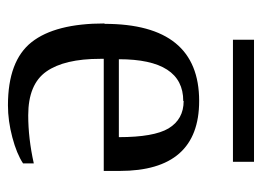

<svg xmlns="http://www.w3.org/2000/svg" viewBox="-108 -541 659 483"><g transform="rotate(90 221.5 -299.5)"><path d="M39 -233H40Q40 -471 234 -471Q410 -471 410 -271V-231H128V-222Q128 -132 160 -86.5Q192 -41 270 -41Q328 -41 391 -55V-28Q367 -12 325.5 -1Q284 10 245 10Q133 10 86 -49.5Q39 -109 39 -233ZM234 -432V-431Q129 -431 129 -269H325Q325 -357 303 -394Q280 -432 234 -432ZM80 -556V-609H387V-556Z"/></g></svg>

Font: Libra Serif Modern
Style: Regular
Weight: 400
Designer: Stefan Peev, Context Ltd
Foundry: Stefan Peev, Context Ltd
Version: Version 1.000